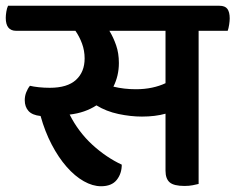

<svg xmlns="http://www.w3.org/2000/svg" viewBox="-54 -635 818 667"><path d="M636 -528V4Q628 6 615.5 8.5Q603 11 587 11Q550 11 535.5 -1.5Q521 -14 521 -42V-240Q503 -235 482.5 -232.5Q462 -230 439 -230Q400 -230 357.5 -239Q315 -248 281 -269Q241 -243 188 -237Q203 -207 223 -180.5Q243 -154 267 -132Q291 -110 317 -92.5Q343 -75 369 -63Q369 -32 351.5 -10Q334 12 297 12Q268 12 237 -5.5Q206 -23 177.5 -55.5Q149 -88 125.5 -133Q102 -178 87 -232Q58 -235 45 -249.5Q32 -264 32 -287Q32 -301 37 -314Q42 -327 50 -337Q62 -334 80.5 -332Q99 -330 119 -330Q180 -330 210 -357.5Q240 -385 240 -432Q240 -459 231 -483.5Q222 -508 208 -528H2Q-34 -528 -34 -573Q-34 -582 -32 -594.5Q-30 -607 -26 -615H708Q728 -615 736 -604Q744 -593 744 -571Q744 -562 742 -549Q740 -536 737 -528ZM418 -325Q448 -325 474 -330.5Q500 -336 521 -346V-528H326Q340 -505 349.5 -477.5Q359 -450 359 -416Q359 -372 340 -334Q377 -325 418 -325Z"/></svg>

Font: Baloo 2 SemiBold
Style: Regular
Weight: 600
Designer: Sarang Kulkarni and Ek Type
Foundry: Ek Type
Version: Version 1.640;hotconv 1.0.111;makeotfexe 2.5.65597; ttfautoh